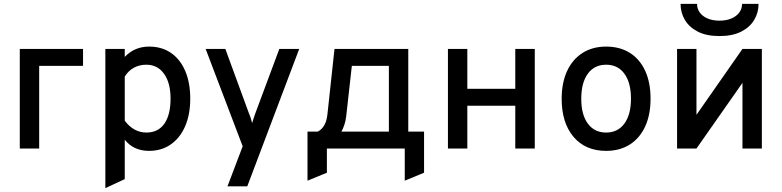

<svg xmlns="http://www.w3.org/2000/svg" viewBox="-20 -762 4010 985"><path d="M81.5 0V-511H406V-424H181V0Z M520.5 203V-511H620V-470Q670.5 -523 745 -523Q810 -523 857.2 -490.5Q904.5 -458 930.2 -398Q956 -338 956 -256Q956 -174.5 929.8 -114.2Q903.5 -54 856 -21Q808.5 12 744.5 12Q705.5 12 674.5 -2Q643.5 -16 620 -45V157ZM731 -82Q791 -82 823 -127.2Q855 -172.5 855 -256Q855 -337 821.5 -383.5Q788 -430 731 -430Q694.5 -430 666.2 -414.2Q638 -398.5 620 -369V-143Q642 -113 670.2 -97.5Q698.5 -82 731 -82Z M1147 194 1225 -11.5 1035 -511H1136L1257.5 -179.5Q1263 -167 1266.5 -155.5Q1270 -144 1273.5 -130.5Q1277.5 -144 1281.2 -155.2Q1285 -166.5 1289.5 -179.5L1413 -511H1515L1248.5 194Z M1557.5 165V-87H1610.5Q1631 -97.5 1643.8 -119.8Q1656.5 -142 1660 -177.5L1696 -511H2074.5V-87H2155.5V124L2056.5 165V0H1657V124ZM1731.5 -87H1975V-424H1785L1756 -164.5Q1753 -140.5 1746.5 -121.2Q1740 -102 1731.5 -87Z M2278 0V-511H2377.5V-306.5H2623.5V-511H2723.5V0H2623.5V-219.5H2377.5V0Z M3089.5 12Q2983.5 12 2922.5 -59.8Q2861.5 -131.5 2861.5 -255Q2861.5 -337.5 2889.2 -397.5Q2917 -457.5 2968.2 -490.2Q3019.5 -523 3089.5 -523Q3160 -523 3211.2 -490.8Q3262.5 -458.5 3290 -398.5Q3317.5 -338.5 3317.5 -256Q3317.5 -173 3289.8 -113Q3262 -53 3211 -20.5Q3160 12 3089.5 12ZM3089.5 -82Q3149.5 -82 3183.2 -128Q3217 -174 3217 -256Q3217 -338 3183.2 -384Q3149.5 -430 3089.5 -430Q3029.5 -430 2995.8 -384Q2962 -338 2962 -255Q2962 -173.5 2995.8 -127.8Q3029.5 -82 3089.5 -82Z M3453.5 0V-511H3553V-173L3789 -511H3888.5V0H3789V-337L3553 0ZM3671 -577Q3604.5 -577 3560.2 -599.5Q3516 -622 3493.8 -659.5Q3471.5 -697 3471.5 -742H3556Q3556 -717 3570.2 -697.5Q3584.5 -678 3610.5 -667Q3636.5 -656 3671 -656Q3705.5 -656 3731.8 -667Q3758 -678 3772.5 -697.5Q3787 -717 3787 -742H3871.5Q3871.5 -697 3849 -659.5Q3826.5 -622 3782 -599.5Q3737.5 -577 3671 -577Z"/></svg>

Font: Overpass Medium
Style: Regular
Weight: 500
Designer: Delve Withrington, Dave Bailey, Thomas Jockin
Foundry: Delve Fonts LLC
Version: Version 4.000